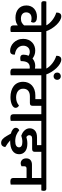

<svg xmlns="http://www.w3.org/2000/svg" viewBox="1073 -2022 1086 3340"><g transform="rotate(90 1616.0 -352.0)"><path d="M503 -528V3Q484 10 454 10Q417 10 402.5 -2.5Q388 -15 388 -43V-119Q364 -100 331.5 -89Q299 -78 254 -78Q210 -78 171 -90Q132 -102 103 -126Q74 -150 57.5 -185.5Q41 -221 41 -268Q41 -310 55.5 -344Q70 -378 96.5 -402Q123 -426 159 -439Q195 -452 238 -452Q289 -452 314 -434.5Q339 -417 339 -390Q339 -379 335 -367.5Q331 -356 326 -348Q315 -352 299.5 -355Q284 -358 268 -358Q214 -358 187.5 -332Q161 -306 161 -265Q161 -221 190.5 -197Q220 -173 271 -173Q313 -173 343 -190.5Q373 -208 388 -230V-528H2Q-34 -528 -34 -573Q-34 -582 -32 -594.5Q-30 -607 -26 -615H575Q595 -615 603 -604Q611 -593 611 -571Q611 -562 609 -549Q607 -536 604 -528Z M393 -602Q378 -637 351 -667.5Q324 -698 292.5 -722Q261 -746 227.5 -763Q194 -780 166 -787Q165 -791 165 -795Q165 -799 165 -804Q165 -833 181 -854Q197 -875 230 -875Q264 -875 303 -852Q342 -829 378.5 -791Q415 -753 445.5 -703.5Q476 -654 493 -602Z M1009 -170Q985 -161 956 -161Q897 -161 897 -216Q897 -265 916 -308Q903 -316 885.5 -321.5Q868 -327 849 -327Q798 -327 769.5 -294.5Q741 -262 741 -214Q741 -179 754.5 -153Q768 -127 789.5 -109Q811 -91 838.5 -81Q866 -71 895 -68Q896 -63 896 -58.5Q896 -54 896 -49Q896 -22 880.5 -3.5Q865 15 828 15Q793 15 756.5 0Q720 -15 690 -44.5Q660 -74 641 -116.5Q622 -159 622 -213Q622 -264 639 -303Q656 -342 684 -368.5Q712 -395 748.5 -408.5Q785 -422 824 -422Q870 -422 904 -408.5Q938 -395 964 -375Q990 -397 1022.5 -409.5Q1055 -422 1094 -422Q1116 -422 1139 -417V-528H585Q565 -528 557 -539Q549 -550 549 -573Q549 -582 551 -594.5Q553 -607 556 -615H1327Q1363 -615 1363 -571Q1363 -562 1361 -549Q1359 -536 1355 -528H1255V4Q1247 6 1234.5 8.5Q1222 11 1206 11Q1169 11 1154 -1.5Q1139 -14 1139 -42V-325Q1134 -326 1128 -326.5Q1122 -327 1116 -327Q1064 -327 1036.5 -290.5Q1009 -254 1009 -170Z M1145 -602Q1130 -637 1103 -667.5Q1076 -698 1044.5 -722Q1013 -746 979.5 -763Q946 -780 918 -787Q917 -791 917 -795Q917 -799 917 -804Q917 -833 933 -854Q949 -875 982 -875Q1016 -875 1055 -852Q1094 -829 1130.5 -791Q1167 -753 1197.5 -703.5Q1228 -654 1245 -602ZM1208 -804Q1208 -832 1227 -849.5Q1246 -867 1272 -867Q1299 -867 1317 -849.5Q1335 -832 1335 -804Q1335 -776 1317 -758.5Q1299 -741 1272 -741Q1246 -741 1227 -758.5Q1208 -776 1208 -804Z M1786 -528V-373Q1786 -350 1774.5 -339.5Q1763 -329 1737 -329H1622Q1560 -329 1524.5 -299Q1489 -269 1489 -212Q1489 -180 1501 -157Q1513 -134 1534 -119Q1555 -104 1582.5 -96.5Q1610 -89 1640 -89Q1685 -89 1720 -102.5Q1755 -116 1781 -139Q1799 -131 1810.5 -115.5Q1822 -100 1822 -80Q1822 -62 1809 -46Q1796 -30 1771.5 -18Q1747 -6 1712.5 1.5Q1678 9 1636 9Q1579 9 1530 -5Q1481 -19 1445 -46.5Q1409 -74 1389 -115.5Q1369 -157 1369 -212Q1369 -258 1385 -297Q1401 -336 1431.5 -364Q1462 -392 1506 -408Q1550 -424 1606 -424H1670V-528H1334Q1298 -528 1298 -573Q1298 -582 1300 -594.5Q1302 -607 1306 -615H1853Q1873 -615 1881 -604Q1889 -593 1889 -571Q1889 -562 1887 -549Q1885 -536 1882 -528Z M2049 -528V4Q2040 6 2028 8.5Q2016 11 1999 11Q1962 11 1947.5 -1.5Q1933 -14 1933 -42V-528H1858Q1838 -528 1830 -539Q1822 -550 1822 -573Q1822 -582 1824 -594.5Q1826 -607 1829 -615H2121Q2157 -615 2157 -571Q2157 -562 2154.5 -549Q2152 -536 2149 -528Z M2330 -268Q2356 -275 2384 -280Q2412 -285 2444 -285Q2535 -285 2582 -245Q2629 -205 2629 -142Q2629 -103 2612.5 -73.5Q2596 -44 2566 -24.5Q2536 -5 2494.5 4.5Q2453 14 2404 14Q2399 14 2395.5 14Q2392 14 2387 13Q2413 36 2441.5 57.5Q2470 79 2504 99Q2502 130 2483.5 150.5Q2465 171 2431 171Q2396 171 2367.5 147Q2339 123 2310 72L2270 2Q2224 -10 2196.5 -32.5Q2169 -55 2169 -84Q2169 -107 2182 -122Q2195 -137 2213 -144Q2245 -115 2292.5 -94.5Q2340 -74 2403 -74Q2456 -74 2482.5 -92Q2509 -110 2509 -139Q2509 -198 2413 -198Q2386 -198 2358 -192.5Q2330 -187 2306 -179Q2285 -186 2262.5 -198.5Q2240 -211 2221.5 -229Q2203 -247 2190.5 -271Q2178 -295 2178 -325Q2178 -382 2218 -417.5Q2258 -453 2337 -453H2471V-528H2128Q2092 -528 2092 -573Q2092 -582 2094 -594.5Q2096 -607 2100 -615H2668Q2704 -615 2704 -571Q2704 -562 2702 -549Q2700 -536 2696 -528H2587V-412Q2587 -368 2538 -368H2363Q2327 -368 2312.5 -354.5Q2298 -341 2298 -319Q2298 -300 2307.5 -288Q2317 -276 2330 -268Z M3157 -528V4Q3149 6 3136.5 8.5Q3124 11 3108 11Q3071 11 3056.5 -1.5Q3042 -14 3042 -42V-271H2878Q2859 -271 2848.5 -261.5Q2838 -252 2838 -229V-183Q2826 -177 2813.5 -173Q2801 -169 2787 -169Q2753 -169 2727 -193.5Q2701 -218 2701 -267Q2701 -314 2730.5 -339.5Q2760 -365 2812 -365H3042V-528H2667Q2631 -528 2631 -573Q2631 -582 2633 -594.5Q2635 -607 2639 -615H3230Q3266 -615 3266 -571Q3266 -562 3263.5 -549Q3261 -536 3258 -528Z"/></g></svg>

Font: Baloo 2 SemiBold
Style: Regular
Weight: 600
Designer: Sarang Kulkarni and Ek Type
Foundry: Ek Type
Version: Version 1.640;hotconv 1.0.111;makeotfexe 2.5.65597; ttfautoh